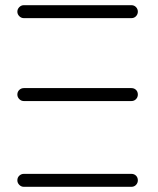

<svg xmlns="http://www.w3.org/2000/svg" viewBox="-20 -721 609 741"><path d="M72 -331Q62 -331 54.5 -338.5Q47 -346 47 -356Q47 -367 54.5 -374Q62 -381 72 -381H487Q498 -381 505 -374Q512 -367 512 -356Q512 -346 505 -338.5Q498 -331 487 -331ZM72 0Q62 0 54.5 -7.5Q47 -15 47 -25Q47 -36 54.5 -43Q62 -50 72 -50H487Q498 -50 505 -43Q512 -36 512 -25Q512 -15 505 -7.5Q498 0 487 0ZM72 -651Q62 -651 54.5 -658.5Q47 -666 47 -676Q47 -686 54.5 -693.5Q62 -701 72 -701H487Q498 -701 505 -693.5Q512 -686 512 -676Q512 -666 505 -658.5Q498 -651 487 -651Z"/></svg>

Font: Zen Kurenaido
Style: Regular
Weight: 400
Designer: Yoshimichi Ohira
Foundry: Positype
Version: Version 1.001